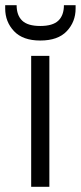

<svg xmlns="http://www.w3.org/2000/svg" viewBox="-49 -719 311 739"><path d="M71 0V-504H141V0ZM106 -563Q39 -563 5 -599Q-29 -635 -29 -686V-699H15Q15 -660 36.5 -639.5Q58 -619 106 -619Q154 -619 175.5 -639.5Q197 -660 197 -699H242V-686Q242 -635 208 -599Q174 -563 106 -563Z"/></svg>

Font: DM Sans Light
Style: Regular
Weight: 300
Designer: Colophon Foundry, Jonny Pinhorn
Foundry: Colophon Foundry
Version: Version 4.004; ttfautohint (v1.8.4.7-5d5b)